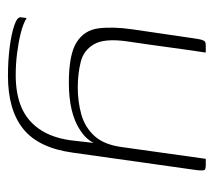

<svg xmlns="http://www.w3.org/2000/svg" viewBox="-48 -392 550 495"><g transform="rotate(90 227.5 -144.0)"><path d="M175 111Q136 111 101 106.5Q66 102 44.5 94.5Q23 87 24 78L26 63Q41 72 65 78Q89 84 117 87.5Q145 91 173 91Q221 91 255.5 76.5Q290 62 312 30.5Q334 -1 341 -49L348 -110Q338 -90 315 -75Q292 -60 261.5 -53Q231 -46 193 -46Q120 -46 88.5 -66Q57 -86 52.5 -123Q48 -160 55 -209L78 -366Q80 -381 82 -388Q84 -395 87 -397Q90 -399 97 -399H115Q111 -373 107.5 -347.5Q104 -322 100.5 -297Q97 -272 93.5 -246.5Q90 -221 86 -195Q78 -138 93.5 -111Q109 -84 139.5 -76.5Q170 -69 205 -69Q241 -69 274 -78Q307 -87 330 -112Q353 -137 359 -185L389 -399H404Q415 -399 417.5 -396Q420 -393 418 -375L373 -56Q361 32 312 71.5Q263 111 175 111Z"/></g></svg>

Font: Genos Thin ExtraLight
Style: Italic
Weight: 250
Italic angle: -8°
Version: Version 1.010